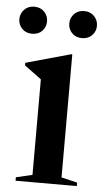

<svg xmlns="http://www.w3.org/2000/svg" viewBox="-68 -740 418 774"><g transform="rotate(5 141.0 -353.0)"><path d="M208.5 -527.5V-29.5L273 -14V0H25V-14L91 -29.5V-416Q82.5 -422.5 64 -436Q45.5 -449.5 22.5 -466.5V-477L204 -527.5ZM39.5 -596Q14.5 -596 -1 -612Q-16.5 -628 -16.5 -650.5Q-16.5 -673 -1 -689.2Q14.5 -705.5 39.5 -705.5Q65 -705.5 80.2 -689.2Q95.5 -673 95.5 -650.5Q95.5 -628 80.2 -612Q65 -596 39.5 -596ZM241.5 -596Q216 -596 200.8 -612Q185.5 -628 185.5 -650.5Q185.5 -673 200.8 -689.2Q216 -705.5 241.5 -705.5Q266.5 -705.5 282 -689.2Q297.5 -673 297.5 -650.5Q297.5 -628 282 -612Q266.5 -596 241.5 -596Z"/></g></svg>

Font: Newsreader Display Medium
Style: Regular
Weight: 500
Designer: Hugues Gentile
Foundry: Production Type
Version: Version 1.001